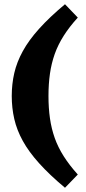

<svg xmlns="http://www.w3.org/2000/svg" viewBox="-20 -759 408 907"><path d="M209 -305.5Q209 -249 216 -200Q223 -151 238.5 -107.2Q254 -63.5 280.8 -21.2Q307.5 21 347.5 65.5L287 128Q213.5 66.5 164.8 12.2Q116 -42 87.8 -93.2Q59.5 -144.5 47.5 -196.8Q35.5 -249 35.5 -305.5Q35.5 -362 47.5 -414Q59.5 -466 87.8 -517.5Q116 -569 164.8 -623.2Q213.5 -677.5 287 -739L347.5 -676Q307.5 -632 280.8 -589.8Q254 -547.5 238.5 -503.8Q223 -460 216 -411.2Q209 -362.5 209 -305.5Z"/></svg>

Font: Newsreader 9pt ExtraBold
Style: Regular
Weight: 800
Designer: Hugues Gentile
Foundry: Production Type
Version: Version 1.003